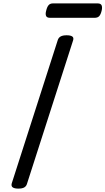

<svg xmlns="http://www.w3.org/2000/svg" viewBox="-20 -1098 622 1132"><path d="M88 14Q66 14 55.5 7Q45 0 49 -16L321 -863Q326 -877 338.5 -883.5Q351 -890 373 -890Q396 -890 406 -883Q416 -876 411 -860L139 -14Q135 0 123 7Q111 14 88 14ZM275 -993Q256 -993 251.5 -1004.5Q247 -1016 252 -1034Q257 -1056 266 -1067Q275 -1078 293 -1078H555Q575 -1078 579.5 -1065.5Q584 -1053 579 -1034Q574 -1013 565 -1003Q556 -993 538 -993Z"/></svg>

Font: Playwrite DK Uloopet
Style: Regular
Weight: 400
Designer: Veronika Burian, José Scaglione
Foundry: TypeTogether
Version: Version 1.002